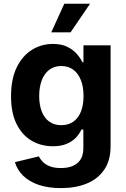

<svg xmlns="http://www.w3.org/2000/svg" viewBox="-20 -783 668 1019"><path d="M303.7 215.3Q234.9 215.3 184.3 197.8Q133.8 180.2 102.3 148.9Q70.8 117.7 59.1 77.6L186.5 46.9Q193.4 62 207.5 76.4Q221.7 90.8 245.1 99.9Q268.6 108.9 303.2 108.9Q358.9 108.9 390.6 82.8Q422.4 56.6 422.4 2.4V-95.7H412.1Q401.9 -72.8 382.8 -52.5Q363.8 -32.2 333.7 -19.5Q303.7 -6.8 260.7 -6.8Q198.2 -6.8 147.9 -36.1Q97.7 -65.4 68.1 -124.5Q38.6 -183.6 38.6 -272.5Q38.6 -363.3 68.6 -425Q98.6 -486.8 149.2 -518.3Q199.7 -549.8 260.7 -549.8Q305.7 -549.8 336.4 -534.9Q367.2 -520 387 -497.6Q406.7 -475.1 417.5 -452.6H422.9V-542.5H566.9V-6.3Q566.9 68.4 533.2 117.7Q499.5 167 440.2 191.2Q380.9 215.3 303.7 215.3ZM305.2 -118.7Q342.8 -118.7 369.1 -137.2Q395.5 -155.8 409.4 -190.4Q423.3 -225.1 423.3 -273.4Q423.3 -321.8 409.4 -357.4Q395.5 -393.1 369.4 -412.8Q343.3 -432.6 305.2 -432.6Q267.6 -432.6 241.2 -412.4Q214.8 -392.1 201.4 -356.2Q188 -320.3 188 -273.4Q188 -226.1 201.7 -191.2Q215.3 -156.2 241.5 -137.5Q267.6 -118.7 305.2 -118.7ZM252 -611.3 321.3 -763.2H458L354.5 -611.3Z"/></svg>

Font: Inter 16pt
Style: Bold
Weight: 700
Version: Version 4.001;git-66647c0bb